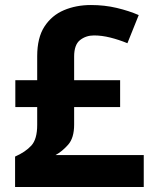

<svg xmlns="http://www.w3.org/2000/svg" viewBox="-20 -744 612 764"><path d="M342 -724Q396 -724 444.5 -712.5Q493 -701 532 -684L487 -572Q453 -586 419 -594.5Q385 -603 354 -603Q322 -603 298.5 -584.5Q275 -566 275 -519V-425H458V-318H275V-248Q275 -195 251 -168Q227 -141 201 -127H552V0H40V-121Q81 -139 104.5 -164.5Q128 -190 128 -247V-318H41V-425H128V-520Q128 -594 157 -638.5Q186 -683 234.5 -703.5Q283 -724 342 -724Z"/></svg>

Font: Noto Sans New Tai Lue
Style: Bold
Weight: 700
Version: Version 2.003